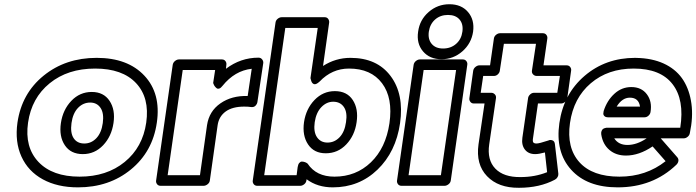

<svg xmlns="http://www.w3.org/2000/svg" viewBox="-20 -848 3271 902"><path d="M62 -272Q82 -409.2 185.1 -492.7Q288.1 -576.2 434.1 -576.2Q580.1 -576.2 658.4 -492.4Q736.8 -408.7 716.8 -272Q697.3 -135.7 595 -51.8Q492.7 32.2 346.2 32.2Q250 32.2 181.2 -5.4Q112.3 -43 80.8 -112.3Q49.3 -181.6 62 -272ZM111.8 -272Q95.2 -156.7 160.6 -87.4Q226.1 -18.1 354 -18.1Q481.4 -18.1 565.9 -87.2Q650.4 -156.2 667 -272Q683.6 -388.7 619.4 -457.3Q555.2 -525.9 426.8 -525.9Q298.3 -525.9 213.4 -456.8Q128.4 -387.7 111.8 -272ZM266.1 -270Q275.4 -332.5 315.2 -374.3Q355 -416 411.1 -416Q466.8 -416 494.6 -374.3Q522.5 -332.5 513.2 -270Q503.9 -207 464.4 -165.5Q424.8 -124 369.1 -124Q312.5 -124 284.7 -165.5Q256.8 -207 266.1 -270ZM315.9 -270Q309.6 -223.1 326.2 -198.5Q342.8 -173.8 376 -173.8Q408.7 -173.8 432.6 -198.7Q456.5 -223.6 462.9 -270Q469.2 -315.9 452.4 -341.1Q435.5 -366.2 403.8 -366.2Q370.6 -366.2 346.4 -341.1Q322.3 -315.9 315.9 -270Z M713.4 0 791.5 -543.9Q793.5 -554.7 802.5 -561.8Q811.5 -568.8 820.8 -568.8H1022.5Q1033.2 -568.8 1039.1 -561Q1044.9 -553.2 1043.5 -543.9L1041.5 -524.9Q1110.4 -577.1 1194.3 -577.1Q1205.1 -577.1 1211.4 -569.1Q1217.8 -561 1216.8 -551.8L1189.5 -370.1Q1188.5 -360.4 1180.7 -351.8Q1172.9 -343.3 1158.7 -345.2Q1147.5 -347.2 1127.4 -347.2Q1071.8 -347.2 1040 -324Q1008.3 -300.8 1002.4 -259.8L965.8 0Q964.4 10.7 955.1 17.8Q945.8 24.9 936.5 24.9H734.4Q723.6 24.9 717.8 17.1Q711.9 9.3 713.4 0ZM767.6 -24.9H919.4L952.6 -259.8Q962.4 -325.7 1015.6 -362.5Q1068.8 -399.4 1143.6 -397L1162.6 -524.9Q1083 -516.1 1025.4 -444.8Q1017.6 -434.6 1010.3 -432.1Q1002.9 -429.7 997.8 -433.6Q992.7 -437.5 988.8 -442.9Q984.9 -448.2 983.4 -453.1L981.4 -458L990.7 -519H838.4Z M1167.5 0 1274.4 -742.2Q1275.9 -752.9 1284.9 -760Q1293.9 -767.1 1303.2 -767.1H1505.4Q1516.1 -767.1 1521.7 -759.3Q1527.3 -751.5 1526.4 -742.2L1497.6 -538.1Q1556.6 -576.2 1626.5 -576.2Q1751 -576.2 1814.9 -491Q1878.9 -405.8 1859.4 -269Q1839.8 -134.3 1753.4 -51Q1667 32.2 1543.5 32.2Q1471.2 32.2 1420.4 -5.9L1419.4 0Q1418 10.7 1408.9 17.8Q1399.9 24.9 1390.6 24.9H1188.5Q1177.7 24.9 1171.9 17.1Q1166 9.3 1167.5 0ZM1221.2 -24.9H1373.5L1378.4 -63Q1380.4 -76.2 1386 -82.5Q1391.6 -88.9 1397.9 -88.9Q1404.3 -88.9 1410.6 -86.9Q1417 -85 1421.4 -82L1425.3 -79.1Q1465.8 -18.1 1551.3 -18.1Q1652.3 -18.1 1722.4 -85.4Q1792.5 -152.8 1809.6 -269Q1826.7 -387.7 1774.9 -456.8Q1723.1 -525.9 1619.6 -525.9Q1539.6 -525.9 1481.4 -464.8Q1464.4 -449.2 1454.8 -452.9Q1445.3 -456.5 1441.9 -468.8L1438.5 -481L1472.7 -716.8H1320.3ZM1408.2 -273.9Q1417.5 -336.4 1457.5 -378.2Q1497.6 -419.9 1553.2 -419.9Q1609.9 -419.9 1637.2 -378.2Q1664.6 -336.4 1655.3 -273.9Q1646.5 -211.4 1606.9 -169.7Q1567.4 -127.9 1510.3 -127.9Q1455.1 -127.9 1427.2 -169.7Q1399.4 -211.4 1408.2 -273.9ZM1458.5 -273.9Q1452.1 -228.5 1469.2 -203.4Q1486.3 -178.2 1518.6 -178.2Q1551.3 -178.2 1575.2 -203.1Q1599.1 -228 1605.5 -273.9Q1612.8 -319.8 1595.7 -345Q1578.6 -370.1 1545.4 -370.1Q1514.2 -370.1 1489.7 -344.7Q1465.3 -319.3 1458.5 -273.9Z M1845.2 0 1923.3 -543.9Q1925.3 -554.7 1934.3 -561.8Q1943.4 -568.8 1952.6 -568.8H2154.3Q2165 -568.8 2170.9 -561Q2176.8 -553.2 2175.3 -543.9L2097.7 0Q2096.2 10.7 2086.9 17.8Q2077.6 24.9 2068.4 24.9H1866.2Q1855.5 24.9 1849.6 17.1Q1843.8 9.3 1845.2 0ZM1899.4 -24.9H2051.3L2122.6 -519H1970.2ZM1944.3 -699.2Q1951.7 -754.9 1993.7 -791.5Q2035.6 -828.1 2091.3 -828.1Q2147.5 -828.1 2178.7 -791.5Q2210 -754.9 2202.6 -699.2Q2194.3 -643.6 2152.1 -606.7Q2109.9 -569.8 2054.2 -569.8Q1998.5 -569.8 1967.3 -606.7Q1936 -643.6 1944.3 -699.2ZM1994.6 -699.2Q1989.7 -663.6 2008.1 -641.8Q2026.4 -620.1 2061.5 -620.1Q2097.7 -620.1 2122.6 -641.8Q2147.5 -663.6 2152.3 -699.2Q2157.2 -734.9 2138.9 -756.3Q2120.6 -777.8 2084.5 -777.8Q2048.8 -777.8 2024.4 -756.6Q2000 -735.4 1994.6 -699.2Z M2185.1 -387.2 2203.1 -516.1Q2205.1 -526.9 2214.1 -533.9Q2223.1 -541 2231.9 -541H2282.2L2300.3 -667Q2301.8 -677.7 2310.8 -684.8Q2319.8 -691.9 2329.1 -691.9H2530.3Q2541 -691.9 2546.9 -684.1Q2552.7 -676.3 2551.3 -667L2533.2 -541H2642.1Q2652.8 -541 2658.7 -533.2Q2664.6 -525.4 2663.1 -516.1L2645 -387.2Q2643.6 -376.5 2634.5 -369.1Q2625.5 -361.8 2616.2 -361.8H2507.3L2484.4 -201.2Q2481.4 -184.1 2485.4 -179Q2489.3 -173.8 2501 -173.8Q2512.7 -173.8 2556.2 -188Q2564.5 -192.4 2575 -188.7Q2585.4 -185.1 2586.9 -170.9L2603 -32.2Q2604 -24.4 2599.6 -16.4Q2595.2 -8.3 2586.9 -3.9Q2515.1 34.2 2418 34.2Q2321.3 35.2 2268.1 -20.3Q2214.8 -75.7 2228 -169.9L2256.3 -361.8H2206.1Q2195.3 -361.8 2189.5 -369.9Q2183.6 -377.9 2185.1 -387.2ZM2238.3 -412.1H2288.1Q2297.4 -412.1 2304.4 -405Q2311.5 -397.9 2310.1 -387.2L2278.3 -169.9Q2267.6 -96.7 2306.9 -55.9Q2346.2 -15.1 2425.3 -16.1Q2493.2 -16.1 2550.3 -39.1L2540 -131.8Q2511.7 -124 2494.1 -124Q2462.4 -124 2445.8 -145.5Q2429.2 -167 2434.1 -201.2L2460.9 -387.2Q2461.9 -396 2470.2 -404.1Q2478.5 -412.1 2489.3 -412.1H2598.1L2610.4 -491.2H2501Q2491.7 -491.2 2484.6 -498.3Q2477.5 -505.4 2479 -516.1L2498 -642.1H2347.2L2328.1 -516.1Q2327.1 -506.8 2319.1 -499Q2311 -491.2 2300.3 -491.2H2250Z M2607.9 -270Q2627.4 -406.7 2726.3 -491.5Q2825.2 -576.2 2963.9 -576.2Q2981 -576.2 2988.8 -575.2Q3058.6 -570.8 3110.4 -543.5Q3162.1 -516.1 3190.9 -470Q3219.7 -423.8 3228.3 -360.6Q3236.8 -297.4 3220.7 -222.2Q3218.8 -211.9 3210.2 -205.1Q3201.7 -198.2 3192.9 -198.2H3084L3162.1 -108.9Q3168.5 -101.1 3167 -91.6Q3165.5 -82 3157.7 -74.2Q3046.9 32.2 2881.8 32.2Q2737.8 32.2 2663.1 -50.8Q2588.4 -133.8 2607.9 -270ZM2657.7 -270Q2641.1 -153.8 2702.1 -85.9Q2763.2 -18.1 2890.1 -18.1Q3015.1 -18.1 3106.9 -90.8L3045.9 -160.2Q2982.4 -117.2 2920.9 -117.2Q2874 -117.2 2843 -143.6Q2812 -169.9 2804.7 -215.8Q2803.2 -225.1 2805.9 -231.9Q2808.6 -238.8 2812.3 -241.7Q2815.9 -244.6 2821.8 -246.3Q2827.6 -248 2829.6 -248Q2831.5 -248 2834 -248H3175.8Q3196.3 -379.4 3139.6 -452.6Q3083 -525.9 2957 -525.9Q2836.4 -525.9 2755.4 -456.8Q2674.3 -387.7 2657.7 -270ZM2815.9 -326.2Q2831.5 -375.5 2866 -407.2Q2900.4 -439 2945.8 -439Q2993.7 -439 3019 -405Q3044.4 -371.1 3036.1 -321.8Q3034.7 -312 3026.4 -304.4Q3018.1 -296.9 3007.8 -296.9H2836.9Q2824.7 -296.9 2819.1 -303Q2813.5 -309.1 2814.5 -315.7Q2815.4 -322.3 2815.9 -326.2ZM2865.7 -198.2Q2885.3 -167 2927.7 -167Q2971.7 -167 3018.1 -198.2ZM2877 -347.2H2986.8Q2980.5 -389.2 2939 -389.2Q2902.8 -389.2 2877 -347.2Z"/></svg>

Font: Trueno ExtraBold Outline
Style: Italic
Weight: 800
Width: 6
Designer: Julieta Ulanovsky
Foundry: Julieta Ulanovsky
Version: Version 3.001b | FøM Fix